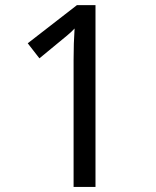

<svg xmlns="http://www.w3.org/2000/svg" viewBox="-20 -734 612 754"><path d="M355 0H269V-499Q269 -565.4 272.9 -622.1Q259.3 -607.4 243.7 -594.7Q193.8 -553.2 134.8 -504.9L88.9 -564L282.2 -713.9H355Z"/></svg>

Font: Noto Naskh Arabic
Style: Regular
Weight: 400
Designer: Monotype Design team
Foundry: Monotype Imaging Inc.
Version: Version 1.01